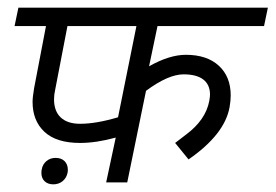

<svg xmlns="http://www.w3.org/2000/svg" viewBox="-20 -476 719 501"><path d="M465 -333Q520 -333 551 -304.5Q582 -276 582 -227Q582 -213 579 -196Q566 -125 472 -60L437 -103Q443 -108 467 -126Q491 -144 506 -165.5Q521 -187 526 -212Q528 -224 528 -229Q528 -255 510.5 -268.5Q493 -282 459 -282Q419 -282 361 -239L312 0H257L282 -117Q231 -103 189 -103Q127 -103 96 -132Q65 -161 65 -210Q65 -222 69 -246L100 -408H18L28 -456H679L669 -408H391L369 -303Q422 -333 465 -333ZM124 -242Q121 -229 121 -217Q121 -186 138.5 -169.5Q156 -153 189 -153Q231 -153 288 -170L336 -408H156ZM88 -25Q88 -31 89 -34Q91 -47 101 -55.5Q111 -64 125 -64Q140 -64 148.5 -55.5Q157 -47 157 -33Q157 -27 156 -24Q153 -11 143 -3Q133 5 119 5Q105 5 96.5 -3Q88 -11 88 -25Z"/></svg>

Font: Cambay Devanagari
Style: Italic
Weight: 400
Italic angle: -11°
Designer: Pooja Saxena
Foundry: Pooja Saxena
Version: Version 1.018;PS 001.018;hotconv 1.0.70;makeotf.lib2.5.58329